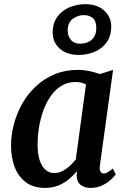

<svg xmlns="http://www.w3.org/2000/svg" viewBox="-20 -910 618 940"><path d="M469 -99.5Q466 -78 472.2 -69.2Q478.5 -60.5 488 -60.5Q496 -60.5 506.2 -66.2Q516.5 -72 532.5 -85L546.5 -56Q541.5 -48.5 525 -32.5Q508.5 -16.5 482.5 -3.2Q456.5 10 423.5 10Q394 10 375 -4.8Q356 -19.5 355 -51.5L357.5 -72.5Q340.5 -52.5 318.2 -33.5Q296 -14.5 266.8 -2.2Q237.5 10 200.5 10Q143.5 10 106.5 -17.8Q69.5 -45.5 51.8 -92.2Q34 -139 34 -196.5Q34 -249 48 -302Q62 -355 89 -402.8Q116 -450.5 156 -487.8Q196 -525 247.8 -546.5Q299.5 -568 362.5 -568Q388 -568 417.8 -561.8Q447.5 -555.5 468.5 -547.5L533.5 -567.5ZM401 -497Q389.5 -503 376.2 -505.8Q363 -508.5 349.5 -508.5Q311 -508.5 281.2 -490.2Q251.5 -472 229.2 -440.8Q207 -409.5 192.5 -369.8Q178 -330 171 -286.8Q164 -243.5 164 -202Q164 -157.5 174 -126.2Q184 -95 202.2 -79Q220.5 -63 245 -63Q262.5 -63 277.8 -69Q293 -75 306.2 -85Q319.5 -95 330.8 -106.5Q342 -118 351 -129ZM365.5 -641Q307.5 -641 272.8 -671.8Q238 -702.5 238 -751.5Q238 -789.5 253 -815.8Q268 -842 292 -858.5Q316 -875 343.8 -882.2Q371.5 -889.5 397 -889.5Q457 -889.5 490.8 -857.8Q524.5 -826 524.5 -780.5Q524.5 -732.5 501.2 -701.5Q478 -670.5 441.8 -655.8Q405.5 -641 365.5 -641ZM372 -696Q390 -696 408.2 -702.8Q426.5 -709.5 439 -726.8Q451.5 -744 451.5 -774.5Q451.5 -805.5 435 -820.8Q418.5 -836 389 -836Q362.5 -836 337 -818.2Q311.5 -800.5 311.5 -760Q311.5 -734.5 326.8 -715.2Q342 -696 372 -696Z"/></svg>

Font: Merriweather Light 18pt SemiBold
Style: Italic
Weight: 600
Italic angle: -7.8°
Version: Version 2.101